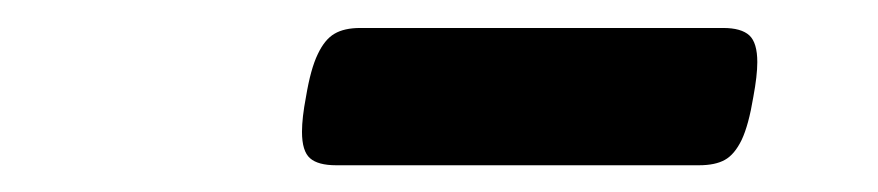

<svg xmlns="http://www.w3.org/2000/svg" viewBox="-20 -643 640 140"><path d="M532.2 -597.7Q532.2 -587.9 529.3 -572.3Q525.9 -551.8 520.8 -541Q515.6 -530.3 508.5 -526.4Q501.5 -522.5 489.7 -522.5H225.1Q211.9 -522.5 206.1 -527.6Q200.2 -532.7 200.2 -546.9Q200.2 -557.1 203.1 -572.3Q206.5 -592.8 211.7 -603.5Q216.8 -614.3 223.9 -618.4Q231 -622.6 242.7 -622.6H507.3Q520.5 -622.6 526.4 -617.2Q532.2 -611.8 532.2 -597.7Z"/></svg>

Font: Courier Prime Sans
Style: Bold Italic
Weight: 700
Italic angle: -10°
Designer: Alan Dague-Greene
Foundry: Quote-Unquote Apps
Version: Version 3.020